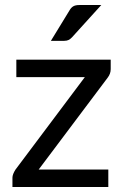

<svg xmlns="http://www.w3.org/2000/svg" viewBox="-20 -744 492 764"><path d="M411 0H29.5V-37Q29.5 -50 41.5 -69L317.5 -437H45V-506.5H420.5V-469Q420.5 -450.5 408.5 -435L134 -69.5H411ZM235.5 -581.5H182.5L256.5 -702.5Q263 -714 271.8 -719Q280.5 -724 296 -724H383L266.5 -595.5Q259.5 -588 252.5 -584.8Q245.5 -581.5 235.5 -581.5Z"/></svg>

Font: Verano Sans
Style: Regular
Weight: 400
Designer: Lukasz Dziedzic with Adam Twardoch and Botio Nikoltchev
Foundry: tyPoland Lukasz Dziedzic
Version: Version 3.001;December 28, 2019;FontCreator 12.0.0.2547 64-b